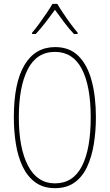

<svg xmlns="http://www.w3.org/2000/svg" viewBox="-20 -969 570 999"><path d="M266 10Q205 10 163.5 -20.5Q122 -51 97.5 -103Q73 -155 62.5 -221Q52 -287 52 -359Q52 -538 107.5 -631Q163 -724 267 -724Q342 -724 388.5 -677.5Q435 -631 457 -548.5Q479 -466 479 -359Q479 -285 468 -218.5Q457 -152 433 -100.5Q409 -49 368 -19.5Q327 10 266 10ZM266 -15Q360 -15 406 -104Q452 -193 452 -358Q452 -522 405.5 -610.5Q359 -699 266 -699Q171 -699 124.5 -608.5Q78 -518 78 -358Q78 -198 126 -106.5Q174 -15 266 -15ZM147 -799Q163 -817 183 -844.5Q203 -872 222 -900Q241 -928 253 -949H278Q291 -927 310 -898.5Q329 -870 349.5 -842.5Q370 -815 384 -799V-792H365Q339 -819 313 -854Q287 -889 266 -918Q246 -890 218.5 -854.5Q191 -819 166 -792H147Z"/></svg>

Font: Noto Sans Mono Condensed Thin
Style: Regular
Weight: 100
Width: 3
Designer: Monotype Design Team
Foundry: Monotype Imaging Inc.
Version: Version 2.014; ttfautohint (v1.8.4.7-5d5b)